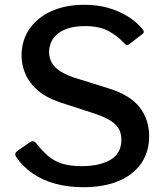

<svg xmlns="http://www.w3.org/2000/svg" viewBox="-20 -772 692 802"><path d="M498 -592Q472 -621 434 -642Q396 -663 335 -663Q264 -663 224.5 -633.5Q185 -604 185 -552Q185 -538 192 -519Q199 -500 220.5 -482.5Q242 -465 283 -450L433 -403Q524 -375 563.5 -323.5Q603 -272 603 -203Q603 -137 569.5 -89Q536 -41 474.5 -15.5Q413 10 328 10Q265 10 211.5 -4.5Q158 -19 116.5 -47.5Q75 -76 47 -117Q43 -124 44 -130Q45 -136 53 -142L102 -176Q113 -183 119 -182Q125 -181 130 -175Q155 -143 180.5 -121Q206 -99 239.5 -88.5Q273 -78 321 -78Q396 -78 441.5 -104.5Q487 -131 487 -189Q487 -212 478 -230.5Q469 -249 447 -264.5Q425 -280 383 -295L232 -344Q175 -363 139.5 -393Q104 -423 87 -461Q70 -499 70 -539Q70 -603 103 -651Q136 -699 195 -725.5Q254 -752 333 -752Q386 -752 430.5 -739.5Q475 -727 512 -704.5Q549 -682 575 -651Q579 -646 580.5 -641Q582 -636 575 -630L518 -586Q512 -582 508.5 -583.5Q505 -585 498 -592Z"/></svg>

Font: Libre Franklin Medium
Style: Regular
Weight: 500
Designer: Pablo Impallari, Rodrigo Fuenzalida, Nhung Nguyen
Foundry: Impallari Type
Version: Version 3.000